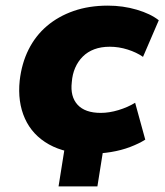

<svg xmlns="http://www.w3.org/2000/svg" viewBox="-20 -535 586 682"><path d="M188 127 220 -74H358L326 127ZM300 11Q213 11 154 -22Q95 -55 68.5 -114Q42 -173 50 -249Q57 -310 81.5 -359Q106 -408 146.5 -442.5Q187 -477 241.5 -496Q296 -515 363 -515Q417 -515 466 -500.5Q515 -486 544 -463L488 -333Q465 -349 433.5 -359Q402 -369 370 -369Q339 -369 315 -360Q291 -351 274 -334Q257 -317 247 -294Q237 -271 235 -243Q229 -192 255.5 -163Q282 -134 338 -134Q368 -134 401 -144Q434 -154 460 -170L496 -39Q474 -25 442.5 -13Q411 -1 374.5 5Q338 11 300 11Z"/></svg>

Font: Nunito Sans 8pt Black
Style: Italic
Weight: 900
Italic angle: -9°
Version: Version 3.101;gftools[0.9.27]